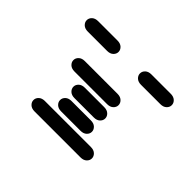

<svg xmlns="http://www.w3.org/2000/svg" viewBox="-137 -1012 1275 1275"><g transform="rotate(45 500.0 -374.5)"><path d="M284.2 -13.7H715.8Q743.2 -13.7 758.8 -28.3Q774.4 -43 774.4 -62.5Q774.4 -82 758.8 -96.7Q743.2 -111.3 715.8 -111.3H284.2Q256.8 -111.3 241.2 -96.7Q225.6 -82 225.6 -62.5Q225.6 -43 241.2 -28.3Q256.8 -13.7 284.2 -13.7ZM409.2 -138.7H590.8Q618.2 -138.7 633.8 -153.3Q649.4 -168 649.4 -187.5Q649.4 -207 633.8 -221.7Q618.2 -236.3 590.8 -236.3H409.2Q381.8 -236.3 366.2 -221.7Q350.6 -207 350.6 -187.5Q350.6 -168 366.2 -153.3Q381.8 -138.7 409.2 -138.7ZM409.2 -263.7H590.8Q618.2 -263.7 633.8 -278.3Q649.4 -293 649.4 -312.5Q649.4 -332 633.8 -346.7Q618.2 -361.3 590.8 -361.3H409.2Q381.8 -361.3 366.2 -346.7Q350.6 -332 350.6 -312.5Q350.6 -293 366.2 -278.3Q381.8 -263.7 409.2 -263.7ZM284.2 -388.7H590.8Q618.2 -388.7 633.8 -403.3Q649.4 -418 649.4 -437.5Q649.4 -457 633.8 -471.7Q618.2 -486.3 590.8 -486.3H284.2Q256.8 -486.3 241.2 -471.7Q225.6 -457 225.6 -437.5Q225.6 -418 241.2 -403.3Q256.8 -388.7 284.2 -388.7ZM159.2 -638.7H340.8Q368.2 -638.7 383.8 -653.3Q399.4 -668 399.4 -687.5Q399.4 -707 383.8 -721.7Q368.2 -736.3 340.8 -736.3H159.2Q131.8 -736.3 116.2 -721.7Q100.6 -707 100.6 -687.5Q100.6 -668 116.2 -653.3Q131.8 -638.7 159.2 -638.7ZM659.2 -638.7H840.8Q868.2 -638.7 883.8 -653.3Q899.4 -668 899.4 -687.5Q899.4 -707 883.8 -721.7Q868.2 -736.3 840.8 -736.3H659.2Q631.8 -736.3 616.2 -721.7Q600.6 -707 600.6 -687.5Q600.6 -668 616.2 -653.3Q631.8 -638.7 659.2 -638.7Z"/></g></svg>

Font: Sixtyfour Convergence
Style: Regular
Weight: 400
Designer: Jens Kutilek
Foundry: Jens Kutilek
Version: Version 2.001